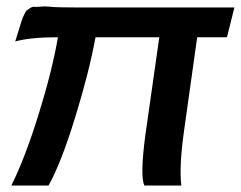

<svg xmlns="http://www.w3.org/2000/svg" viewBox="-20 -573 744 593"><path d="M15 0Q57 -84 99 -219Q141 -354 159 -458Q74 -458 27 -445Q31 -459 38 -480.5Q45 -502 46.5 -508Q48 -514 54 -526.5Q60 -539 61.5 -540Q63 -541 71.5 -547Q80 -553 85.5 -552Q91 -551 105 -552.5Q119 -554 131 -552.5Q143 -551 166 -550.5Q189 -550 211 -550H704L681 -458H589L548 -166Q533 -58 540 0H426Q412 -28 429 -156L472 -458H275Q256 -353 212.5 -211.5Q169 -70 130 0Z"/></svg>

Font: Oakes Grotesk
Style: Bold Italic
Weight: 600
Italic angle: -8°
Designer: Samuel Oakes
Foundry: Samuel Oakes
Version: Version 1.000;PS 001.000;hotconv 1.0.88;makeotf.lib2.5.64775